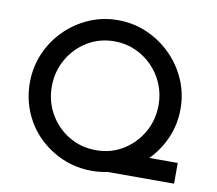

<svg xmlns="http://www.w3.org/2000/svg" viewBox="-81 -828 1050 930"><g transform="rotate(10 444.0 -362.5)"><path d="M58 -362Q58 -437 86.5 -504Q115 -571 166 -622.5Q217 -674 284 -703.5Q351 -733 427 -733Q503 -733 570.5 -703.5Q638 -674 689.5 -622.5Q741 -571 770 -504Q799 -437 799 -362Q799 -286 770 -219Q741 -152 691 -102H831V0H504Q466 8 427 8Q351 8 284 -20.5Q217 -49 166 -99Q115 -149 86.5 -216.5Q58 -284 58 -362ZM166 -361Q166 -288 201 -227Q236 -166 296 -130Q356 -94 430 -94Q503 -94 562 -130Q621 -166 656 -227Q691 -288 691 -362Q691 -417 670.5 -465.5Q650 -514 614 -550.5Q578 -587 530.5 -608Q483 -629 428 -629Q354 -629 294.5 -592.5Q235 -556 200.5 -495Q166 -434 166 -361Z"/></g></svg>

Font: Reem Kufi Ink
Style: Regular
Weight: 400
Designer: Khaled Hosny
Version: Version 1.7